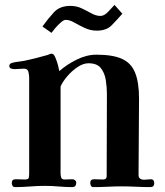

<svg xmlns="http://www.w3.org/2000/svg" viewBox="-20 -761 672 783"><path d="M609 -14Q609 2 593 2Q564 2 534.5 0.5Q505 -1 476 -1Q448 -1 419 0.5Q390 2 361 2Q354 2 351 -3.5Q348 -9 348 -15Q348 -30 364 -30Q373 -30 382 -29.5Q391 -29 400 -29Q415 -29 415 -42Q415 -126 415.5 -210Q416 -294 416 -378Q416 -405 411.5 -434Q407 -463 391.5 -483Q376 -503 341 -503Q319 -503 295.5 -487Q272 -471 253.5 -449Q235 -427 227 -408V-54Q227 -45 229.5 -37Q232 -29 243 -29Q251 -29 259.5 -29.5Q268 -30 276 -30Q281 -30 286 -26Q291 -22 291 -17Q291 2 275 2Q247 2 219.5 -0.5Q192 -3 163 -3Q133 -3 102.5 -0.5Q72 2 41 2Q34 2 31 -3.5Q28 -9 28 -15Q28 -30 44 -30Q53 -30 62 -29.5Q71 -29 81 -29Q95 -29 97 -35Q99 -41 99 -54V-199Q99 -260 99 -321Q99 -382 99 -443Q99 -454 96 -467.5Q93 -481 78 -481Q68 -481 58.5 -480Q49 -479 39 -479Q33 -479 25.5 -481.5Q18 -484 18 -492Q18 -498 22 -501Q26 -504 31 -505Q41 -508 52 -509Q63 -510 73 -512Q99 -517 124.5 -523.5Q150 -530 175 -537Q179 -539 183 -540.5Q187 -542 191 -542Q199 -542 205.5 -527Q212 -512 216.5 -495Q221 -478 222 -471Q251 -497 292 -517.5Q333 -538 373 -538Q440 -538 477.5 -521Q515 -504 531 -464.5Q547 -425 547 -359Q547 -281 546 -203Q545 -125 545 -47Q545 -37 551.5 -32.5Q558 -28 568 -28Q575 -28 581.5 -29Q588 -30 595 -30Q609 -30 609 -14ZM479 -705Q457 -680 435.5 -658Q414 -636 375 -636Q349 -636 325.5 -647Q302 -658 283 -669Q264 -680 248 -680Q240 -680 228 -669.5Q216 -659 205.5 -646.5Q195 -634 190 -627L153 -653Q176 -685 200 -711Q224 -737 267 -737Q292 -737 313 -727Q334 -717 353 -706.5Q372 -696 390 -696Q405 -696 421.5 -713.5Q438 -731 447 -741Z"/></svg>

Font: Kaisei Opti
Style: Bold
Weight: 700
Designer: Font-Kai, 金井和夫
Foundry: KAZUO KANAI
Version: Version 5.003